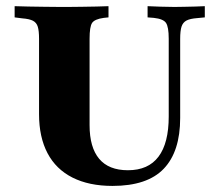

<svg xmlns="http://www.w3.org/2000/svg" viewBox="-20 -591 696 622"><path d="M106.5 -369.4V-465.3Q106.5 -491.1 102.4 -504.4Q98.4 -517.7 86.7 -523.8Q75 -529.8 52.4 -531.5L27.4 -534.7V-571Q46 -570.2 71.8 -569.8Q97.6 -569.4 125 -569Q152.4 -568.5 176.6 -568.5H187.9H199.2Q221 -568.5 245.2 -569Q269.4 -569.4 292.3 -569.8Q315.3 -570.2 331.5 -571V-534.7L316.1 -533.1Q286.3 -529 278.2 -516.5Q270.2 -504 270.2 -465.3V-369.4ZM344.4 11.3Q268.5 11.3 214.9 -15.7Q161.3 -42.7 133.9 -94.8Q106.5 -146.8 106.5 -221V-369.4H270.2V-185.5Q270.2 -113.7 301.2 -76.6Q332.3 -39.5 394.4 -39.5Q460.5 -39.5 493.5 -83.5Q526.6 -127.4 526.6 -213.7V-369.4H563.7V-208.9Q563.7 -100 510.5 -44.4Q457.3 11.3 344.4 11.3ZM526.6 -369.4V-465.3Q526.6 -504 517.7 -516.9Q508.9 -529.8 478.2 -533.1L458.1 -534.7V-571Q474.2 -570.2 499.2 -569.4Q524.2 -568.5 545.2 -568.5Q559.7 -568.5 577.8 -569Q596 -569.4 613.3 -569.8Q630.6 -570.2 643.5 -571V-534.7L618.5 -532.3Q596 -530.6 584.3 -524.6Q572.6 -518.5 568.1 -504.8Q563.7 -491.1 563.7 -465.3V-369.4Z"/></svg>

Font: Playfair 9pt Black
Style: Regular
Weight: 900
Designer: Claus Eggers Sørensen
Foundry: Claus Eggers Sørensen
Version: Version 2.203